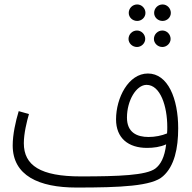

<svg xmlns="http://www.w3.org/2000/svg" viewBox="-20 -821 864 862"><path d="M596 -727C616 -727 633 -743 633 -763C633 -784 616 -801 596 -801C575 -801 558 -784 558 -763C558 -743 575 -727 596 -727ZM710 -727C730 -727 747 -743 747 -763C747 -784 730 -801 710 -801C689 -801 672 -784 672 -763C672 -743 689 -727 710 -727ZM595 -610C615 -610 632 -627 632 -646C632 -667 615 -684 595 -684C574 -684 557 -667 557 -646C557 -627 574 -610 595 -610ZM709 -610C729 -610 746 -627 746 -646C746 -667 729 -684 709 -684C688 -684 671 -667 671 -646C671 -627 688 -610 709 -610ZM323 21C520 21 664 15 712 -30C763 -75 780 -155 780 -245C780 -378 734 -491 644 -491C557 -491 501 -382 501 -285C501 -201 556 -157 640 -157C669 -157 700 -161 726 -173C719 -114 701 -82 677 -64C636 -34 515 -29 342 -29C162 -29 87 -78 87 -178C87 -221 100 -275 110 -309L64 -322C50 -276 37 -217 37 -168C37 -33 154 21 323 21ZM550 -293C550 -370 592 -440 638 -440C700 -440 731 -344 731 -251C731 -241 731 -231 730 -222C706 -212 676 -206 647 -206C595 -206 550 -226 550 -293Z"/></svg>

Font: Noto Sans Arabic Cond Light
Style: Regular
Weight: 300
Width: 3
Designer: Monotype Design Team, Nadine Chahine, Nizar Qandah and Khaled Hosny
Foundry: Monotype Imaging Inc.
Version: Version 2.012